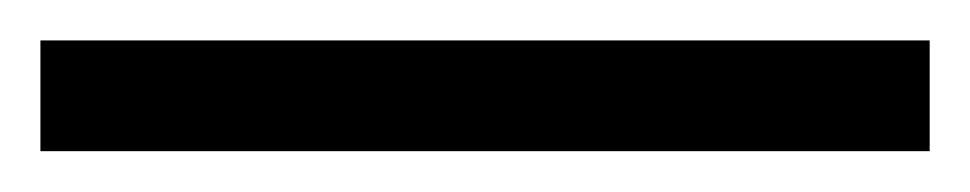

<svg xmlns="http://www.w3.org/2000/svg" viewBox="-20 81 480 95"><path d="M440 101V155.8H0V101Z"/></svg>

Font: Ancizar Sans Thin
Style: Regular
Weight: 100
Designer: Cesar Puertas, Viviana Monsalve, Julian Moncada, Julian Prieto, Jose Castro, Mariel Hernandez, Felipe Aragon, Sara Alarc
Version: Version 8.100